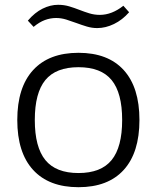

<svg xmlns="http://www.w3.org/2000/svg" viewBox="-20 -770 654 800"><path d="M307 10Q184 10 118 -62Q52 -134 52 -270Q52 -406 118 -478Q184 -550 307 -550Q430 -550 495.5 -478Q561 -406 561 -270Q561 -134 495.5 -62Q430 10 307 10ZM307 -49Q401 -49 445 -103Q489 -157 489 -270Q489 -383 445 -436.5Q401 -490 307 -490Q213 -490 169 -436.5Q125 -383 125 -270Q125 -157 169 -103Q213 -49 307 -49ZM96 -684Q125 -718 157.5 -734Q190 -750 222 -750Q247 -750 268.5 -743.5Q290 -737 310.5 -729Q331 -721 352 -714.5Q373 -708 396 -708Q446 -708 494 -746L518 -719Q490 -687 455 -670Q420 -653 385 -653Q363 -653 341.5 -659.5Q320 -666 298.5 -674Q277 -682 256 -688.5Q235 -695 214 -695Q190 -695 167 -686.5Q144 -678 120 -658Z"/></svg>

Font: Encode Sans Wide
Style: Light
Weight: 300
Designer: Pablo Impallari, Andres Torresi
Foundry: Pablo Impallari, Andres Torresi
Version: Version 1.000; ttfautohint (v1.00) -l 8 -r 50 -G 200 -x 14 -